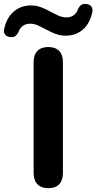

<svg xmlns="http://www.w3.org/2000/svg" viewBox="-100 -954 493 982"><path d="M147 8.5Q110.8 8.5 91.4 -11.8Q72 -32 72 -68.5V-636.5Q72 -673.8 91.4 -693.6Q110.8 -713.5 147 -713.5Q183.2 -713.5 202.5 -693.6Q221.8 -673.8 221.8 -636.5V-68.5Q221.8 -32 203 -11.8Q184.2 8.5 147 8.5ZM-45 -764Q-63 -765.2 -72.9 -776.1Q-82.8 -787 -78.5 -806Q-66 -863.8 -29.5 -895Q7 -926.2 57.8 -926.2Q86 -926.2 110 -917Q134 -907.8 156 -895.6Q178 -883.5 198.4 -874.2Q218.8 -865 238.8 -865Q262.5 -865 277.4 -876.4Q292.2 -887.8 298 -905.2Q304.5 -920 314 -927.5Q323.5 -935 338.5 -933.8Q356.5 -932.8 366.4 -921.8Q376.2 -910.8 372 -891.8Q359.8 -834 323.9 -802.8Q288 -771.5 236.5 -771.5Q208.5 -771.5 184 -780.8Q159.5 -790 137.5 -802.1Q115.5 -814.2 95.1 -823.5Q74.8 -832.8 54.8 -832.8Q32 -832.8 16.6 -821.4Q1.2 -810 -4.5 -792.5Q-11 -778.5 -20.1 -770.8Q-29.2 -763 -45 -764Z"/></svg>

Font: Nunito ExtraLight
Style: Regular
Weight: 200
Designer: Vernon Adams
Foundry: Vernon Adams
Version: Version 3.602;April 4, 2023;FontCreator 14.0.0.2856 64-bit